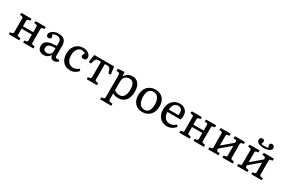

<svg xmlns="http://www.w3.org/2000/svg" viewBox="138 -2228 5795 3927"><g transform="rotate(30 3035.0 -264.5)"><path d="M51.8 0V-46.9L100.1 -56.2Q109.4 -58.1 115 -61.5Q120.6 -64.9 122.8 -72Q125 -79.1 125.5 -85Q126 -90.8 126 -104V-407.2Q126 -429.7 121.3 -438.5Q116.7 -447.3 101.1 -450.2L47.9 -460.9L58.1 -506.8H293V-460L245.1 -451.2Q235.8 -449.2 230.2 -445.8Q224.6 -442.4 222.4 -435.1Q220.2 -427.7 219.7 -421.9Q219.2 -416 219.2 -402.8V-286.1H462.9V-407.2Q462.9 -429.7 458.3 -438.5Q453.6 -447.3 438 -450.2L384.8 -460.9L395 -506.8H629.9V-460L582 -451.2Q572.8 -449.2 567.1 -445.8Q561.5 -442.4 559.3 -435.1Q557.1 -427.7 556.6 -421.9Q556.2 -416 556.2 -402.8V-100.1Q556.2 -77.6 560.8 -68.8Q565.4 -60.1 581.1 -57.1L633.8 -45.9V0H389.2V-46.9L437 -56.2Q446.3 -58.1 451.9 -61.5Q457.5 -64.9 459.7 -72Q461.9 -79.1 462.4 -85Q462.9 -90.8 462.9 -104V-230H219.2V-100.1Q219.2 -77.6 223.9 -68.8Q228.5 -60.1 244.1 -57.1L296.9 -45.9V0Z M873.5 14.2Q848.1 14.2 824.5 6.8Q800.8 -0.5 779.8 -15.6Q758.8 -30.8 746.1 -58.1Q733.4 -85.4 733.4 -121.1Q733.4 -185.1 774.2 -223.1Q814.9 -261.2 888.7 -272Q947.8 -280.8 1020.5 -284.2V-352.1Q1020.5 -416.5 993.2 -443.4Q965.8 -470.2 912.6 -470.2Q882.3 -470.2 857.2 -460.9Q832 -451.7 820.8 -439.9Q821.8 -438 826.9 -429.2Q832 -420.4 834.2 -416.3Q836.4 -412.1 840.1 -405Q843.8 -397.9 845.2 -392.8Q846.7 -387.7 846.7 -383.8Q846.7 -365.7 831.5 -352.3Q816.4 -338.9 792.5 -338.9Q762.7 -338.9 749.3 -353.5Q735.8 -368.2 735.8 -391.1Q735.8 -426.3 762.7 -456.3Q789.6 -486.3 833.7 -503.7Q877.9 -521 926.8 -521Q959.5 -521 986.1 -516.1Q1012.7 -511.2 1037.1 -498.8Q1061.5 -486.3 1077.9 -466.6Q1094.2 -446.8 1104 -414.8Q1113.8 -382.8 1113.8 -340.8V-100.1Q1113.8 -37.6 1205.6 -64L1215.8 -25.9Q1196.8 -7.3 1170.2 3.4Q1143.6 14.2 1123.5 14.2Q1037.6 14.2 1028.8 -75.2Q972.2 14.2 873.5 14.2ZM911.6 -55.2Q924.8 -55.2 938.5 -58.1Q952.1 -61 967 -68.8Q981.9 -76.7 993.7 -88.1Q1005.4 -99.6 1012.9 -118.7Q1020.5 -137.7 1020.5 -161.1V-231.9Q977.5 -231.9 923.8 -223.1Q874.5 -216.3 852.5 -190.7Q830.6 -165 830.6 -131.8Q830.6 -92.3 853.5 -73.7Q876.5 -55.2 911.6 -55.2Z M1503.4 14.2Q1445.8 14.2 1400.1 -6.1Q1354.5 -26.4 1325.7 -62Q1296.9 -97.7 1282 -144.5Q1267.1 -191.4 1267.1 -247.1Q1267.1 -373 1335 -447Q1402.8 -521 1511.2 -521Q1587.4 -521 1638.9 -483.9Q1690.4 -446.8 1690.4 -390.1Q1690.4 -362.3 1673.6 -343.8Q1656.7 -325.2 1624 -325.2Q1593.8 -325.2 1579.6 -338.6Q1565.4 -352.1 1565.4 -373Q1565.4 -394.5 1593.3 -440.9Q1570.3 -455.6 1550 -460.2Q1529.8 -464.8 1503.4 -464.8Q1444.3 -464.8 1406.2 -410.4Q1368.2 -356 1368.2 -268.1Q1368.2 -172.4 1411.4 -117.7Q1454.6 -63 1528.3 -63Q1605 -63 1657.2 -115.2L1691.4 -80.1Q1661.1 -39.6 1611.8 -12.7Q1562.5 14.2 1503.4 14.2Z M1890.1 0V-46.9L1938 -56.2Q1955.6 -59.6 1960 -69.6Q1964.4 -79.6 1964.4 -104V-455.1H1928.2Q1870.1 -455.1 1854.5 -442.4Q1838.9 -429.7 1821.8 -376Q1820.8 -373 1820.3 -371.6Q1819.8 -370.1 1818.8 -367.4Q1817.9 -364.7 1817.4 -362.8L1802.2 -320.8L1750 -328.1L1776.4 -506.8H2245.1L2271 -328.1L2219.2 -320.8L2203.1 -367.2Q2186.5 -417.5 2178.7 -429.2Q2166 -448.7 2136.7 -452.6Q2121.1 -455.1 2093.3 -455.1H2057.1V-100.1Q2057.1 -77.6 2061.8 -68.8Q2066.4 -60.1 2082 -57.1L2135.3 -45.9V0Z M2335 219.2V170.9L2382.8 163.1Q2399.4 160.2 2405.5 149.2Q2411.6 138.2 2411.6 116.2V-383.8Q2411.6 -420.4 2405.8 -433.1Q2399.9 -445.8 2375 -449.2L2328.6 -455.1L2336.9 -503.9L2473.6 -514.2L2487.8 -507.8L2493.7 -418H2496.6Q2511.2 -439.9 2525.9 -456.1Q2540.5 -472.2 2562.3 -488Q2584 -503.9 2613 -512.5Q2642.1 -521 2677.7 -521Q2768.1 -521 2819.8 -455.1Q2871.6 -389.2 2871.6 -271Q2871.6 -132.8 2809.3 -59.3Q2747.1 14.2 2637.7 14.2Q2595.2 14.2 2560.1 4.2Q2524.9 -5.9 2504.9 -19V112.8Q2504.9 137.2 2512 148.2Q2519 159.2 2536.6 162.1L2597.7 171.9V219.2ZM2630.9 -51.8Q2699.7 -51.8 2735.4 -107.4Q2771 -163.1 2771 -256.8Q2771 -450.2 2646 -450.2Q2618.7 -450.2 2594.7 -442.6Q2570.8 -435.1 2550 -418.7Q2529.3 -402.3 2517.1 -372.8Q2504.9 -343.3 2504.9 -303.2V-95.2Q2526.4 -75.2 2562 -63.5Q2597.7 -51.8 2630.9 -51.8Z M3208.5 14.2Q3093.3 14.2 3029.3 -57.1Q2965.3 -128.4 2965.3 -242.2Q2965.3 -300.8 2979.5 -348.1Q2993.7 -395.5 3017.8 -427.2Q3042 -459 3075.2 -480.5Q3108.4 -502 3145.3 -511.5Q3182.1 -521 3222.7 -521Q3272.5 -521 3315.2 -504.9Q3357.9 -488.8 3390.4 -457.8Q3422.9 -426.8 3441.2 -377.7Q3459.5 -328.6 3459.5 -267.1Q3459.5 -134.3 3389.4 -60.1Q3319.3 14.2 3208.5 14.2ZM3222.7 -47.9Q3287.1 -47.9 3322.3 -97.9Q3357.4 -147.9 3357.4 -243.2Q3357.4 -346.2 3316.4 -404.1Q3275.4 -461.9 3206.5 -461.9Q3141.6 -461.9 3104 -415Q3066.4 -368.2 3066.4 -272Q3066.4 -168.5 3107.4 -108.2Q3148.4 -47.9 3222.7 -47.9Z M3791.5 14.2Q3714.8 14.2 3659.9 -21Q3605 -56.2 3578.6 -114.5Q3552.2 -172.9 3552.2 -247.1Q3552.2 -373 3620.1 -447Q3688 -521 3796.4 -521Q3876 -521 3928.2 -473.4Q3980.5 -425.8 3980.5 -344.2Q3980.5 -297.9 3966.3 -246.1H3653.3Q3656.2 -159.7 3698 -109.9Q3739.7 -60.1 3814.5 -60.1Q3894.5 -60.1 3952.1 -120.1L3987.3 -85Q3956.1 -43 3904.8 -14.4Q3853.5 14.2 3791.5 14.2ZM3653.3 -301.8H3883.3Q3886.2 -321.3 3886.2 -348.1Q3886.2 -407.2 3860.1 -437.5Q3834 -467.8 3785.2 -467.8Q3757.3 -467.8 3735.4 -458Q3713.4 -448.2 3699.2 -432.4Q3685.1 -416.5 3675 -394Q3665 -371.6 3660.4 -349.6Q3655.8 -327.6 3653.3 -301.8Z M4076.7 0V-46.9L4125 -56.2Q4134.3 -58.1 4139.9 -61.5Q4145.5 -64.9 4147.7 -72Q4149.9 -79.1 4150.4 -85Q4150.9 -90.8 4150.9 -104V-407.2Q4150.9 -429.7 4146.2 -438.5Q4141.6 -447.3 4126 -450.2L4072.8 -460.9L4083 -506.8H4317.9V-460L4270 -451.2Q4260.7 -449.2 4255.1 -445.8Q4249.5 -442.4 4247.3 -435.1Q4245.1 -427.7 4244.6 -421.9Q4244.1 -416 4244.1 -402.8V-286.1H4487.8V-407.2Q4487.8 -429.7 4483.2 -438.5Q4478.5 -447.3 4462.9 -450.2L4409.7 -460.9L4419.9 -506.8H4654.8V-460L4606.9 -451.2Q4597.7 -449.2 4592 -445.8Q4586.4 -442.4 4584.2 -435.1Q4582 -427.7 4581.5 -421.9Q4581.1 -416 4581.1 -402.8V-100.1Q4581.1 -77.6 4585.7 -68.8Q4590.3 -60.1 4606 -57.1L4658.7 -45.9V0H4414.1V-46.9L4461.9 -56.2Q4471.2 -58.1 4476.8 -61.5Q4482.4 -64.9 4484.6 -72Q4486.8 -79.1 4487.3 -85Q4487.8 -90.8 4487.8 -104V-230H4244.1V-100.1Q4244.1 -77.6 4248.8 -68.8Q4253.4 -60.1 4269 -57.1L4321.8 -45.9V0Z M4758.3 0V-46.9L4806.6 -56.2Q4815.9 -58.1 4821.5 -61.5Q4827.1 -64.9 4829.3 -72Q4831.5 -79.1 4832 -85Q4832.5 -90.8 4832.5 -104V-407.2Q4832.5 -429.7 4827.9 -438.5Q4823.2 -447.3 4807.6 -450.2L4754.4 -460.9L4764.6 -506.8H4999.5V-460L4951.7 -451.2Q4942.4 -449.2 4936.8 -445.8Q4931.2 -442.4 4929 -435.1Q4926.8 -427.7 4926.3 -421.9Q4925.8 -416 4925.8 -402.8V-186L5169.4 -393.1V-407.2Q5169.4 -429.7 5164.8 -438.5Q5160.2 -447.3 5144.5 -450.2L5091.3 -460.9L5101.6 -506.8H5336.4V-460L5288.6 -451.2Q5279.3 -449.2 5273.7 -445.8Q5268.1 -442.4 5265.9 -435.1Q5263.7 -427.7 5263.2 -421.9Q5262.7 -416 5262.7 -402.8V-100.1Q5262.7 -77.6 5267.3 -68.8Q5272 -60.1 5287.6 -57.1L5340.3 -45.9V0H5095.7V-46.9L5143.6 -56.2Q5152.8 -58.1 5158.4 -61.5Q5164.1 -64.9 5166.3 -72Q5168.5 -79.1 5168.9 -85Q5169.4 -90.8 5169.4 -104V-320.8L4925.8 -113.8V-100.1Q4925.8 -77.6 4930.4 -68.8Q4935.1 -60.1 4950.7 -57.1L5003.4 -45.9V0Z M5727.1 -589.8Q5698.7 -589.8 5670.9 -594.5Q5643.1 -599.1 5615.7 -609.4Q5588.4 -619.6 5571.3 -639.2Q5554.2 -658.7 5554.2 -685.1Q5554.2 -711.4 5568.8 -729.7Q5583.5 -748 5610.4 -748Q5636.7 -748 5649.9 -737.8Q5663.1 -727.5 5663.1 -710.9Q5663.1 -710 5663.1 -706.1Q5663.1 -702.1 5663.1 -700.7Q5663.1 -699.2 5662.8 -695.3Q5662.6 -691.4 5662.1 -689Q5661.6 -686.5 5660.9 -682.1Q5660.2 -677.7 5658.9 -674.3Q5657.7 -670.9 5656 -666.3Q5654.3 -661.6 5651.6 -656.5Q5648.9 -651.4 5646 -646Q5656.2 -639.6 5670.2 -636.7Q5684.1 -633.8 5694.6 -633.3Q5705.1 -632.8 5726.1 -632.8Q5747.1 -632.8 5757.6 -633.3Q5768.1 -633.8 5782.7 -636.7Q5797.4 -639.6 5809.1 -646Q5805.7 -651.9 5803 -657.7Q5800.3 -663.6 5798.3 -668Q5796.4 -672.4 5795.2 -677.7Q5793.9 -683.1 5793.5 -685.5Q5793 -688 5792.5 -693.1Q5792 -698.2 5792 -699.2Q5792 -700.2 5792 -705.6V-710.9Q5792 -727.5 5805.2 -737.8Q5818.4 -748 5845.2 -748Q5872.1 -748 5886.7 -729.7Q5901.4 -711.4 5901.4 -685.1Q5901.4 -661.1 5885 -642.1Q5868.7 -623 5842.5 -612.1Q5816.4 -601.1 5786.6 -595.5Q5756.8 -589.8 5727.1 -589.8ZM5439.9 0V-46.9L5488.3 -56.2Q5497.6 -58.1 5503.2 -61.5Q5508.8 -64.9 5511 -72Q5513.2 -79.1 5513.7 -85Q5514.2 -90.8 5514.2 -104V-407.2Q5514.2 -429.7 5509.5 -438.5Q5504.9 -447.3 5489.3 -450.2L5436 -460.9L5446.3 -506.8H5681.2V-460L5633.3 -451.2Q5624 -449.2 5618.4 -445.8Q5612.8 -442.4 5610.6 -435.1Q5608.4 -427.7 5607.9 -421.9Q5607.4 -416 5607.4 -402.8V-186L5851.1 -393.1V-407.2Q5851.1 -429.7 5846.4 -438.5Q5841.8 -447.3 5826.2 -450.2L5772.9 -460.9L5783.2 -506.8H6018.1V-460L5970.2 -451.2Q5960.9 -449.2 5955.3 -445.8Q5949.7 -442.4 5947.5 -435.1Q5945.3 -427.7 5944.8 -421.9Q5944.3 -416 5944.3 -402.8V-100.1Q5944.3 -77.6 5949 -68.8Q5953.6 -60.1 5969.2 -57.1L6022 -45.9V0H5777.3V-46.9L5825.2 -56.2Q5834.5 -58.1 5840.1 -61.5Q5845.7 -64.9 5847.9 -72Q5850.1 -79.1 5850.6 -85Q5851.1 -90.8 5851.1 -104V-320.8L5607.4 -113.8V-100.1Q5607.4 -77.6 5612.1 -68.8Q5616.7 -60.1 5632.3 -57.1L5685.1 -45.9V0Z"/></g></svg>

Font: Literata Book
Style: Regular
Weight: 400
Designer: Latin by Veronika Burian and Jose Scaglione. Greek by Irene Vlachou. Cyrillic by Vera Evstafieva
Foundry: TypeTogether
Version: Version 2.003;PS 002.003;hotconv 1.0.88;makeotf.lib2.5.64775